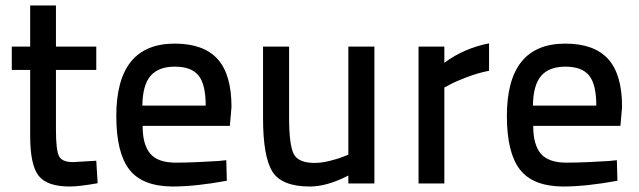

<svg xmlns="http://www.w3.org/2000/svg" viewBox="-20 -669 2330 700"><path d="M331 -414H184V-196Q184 -124 194.5 -101Q205 -78 246 -78L331 -83L336 -1Q269 11 234 11Q152 11 121 -28Q90 -67 90 -174V-414H23V-499H90V-649H184V-499H331Z M621 -76Q655 -76 701 -78Q747 -80 776 -82L805 -85L807 -10Q693 11 608 11Q498 10 451 -51.5Q404 -113 404 -246Q404 -510 617 -510Q722 -510 773 -454Q824 -398 824 -279L818 -210H500Q500 -141 528 -108.5Q556 -76 621 -76ZM499 -284H730Q730 -361 704 -393.5Q678 -426 617 -426Q558 -426 529 -392.5Q500 -359 499 -284Z M1250 -499H1345V0H1250V-29Q1172 11 1110 11Q1007 11 973 -43.5Q939 -98 939 -239V-499H1034V-240Q1034 -142 1050.5 -108.5Q1067 -75 1127 -75Q1152 -75 1182.5 -82.5Q1213 -90 1232 -98L1250 -105Z M1506 0V-499H1600V-440Q1671 -493 1763 -511V-411Q1722 -403 1681.5 -387.5Q1641 -372 1621 -361L1600 -350V0Z M2045 -76Q2079 -76 2125 -78Q2171 -80 2200 -82L2229 -85L2231 -10Q2117 11 2032 11Q1922 10 1875 -51.5Q1828 -113 1828 -246Q1828 -510 2041 -510Q2146 -510 2197 -454Q2248 -398 2248 -279L2242 -210H1924Q1924 -141 1952 -108.5Q1980 -76 2045 -76ZM1923 -284H2154Q2154 -361 2128 -393.5Q2102 -426 2041 -426Q1982 -426 1953 -392.5Q1924 -359 1923 -284Z"/></svg>

Font: TypoPRO Titillium Text
Style: 600 wt
Weight: 600
Designer: Accademia di Belle Arti di Urbino and others
Foundry: Accademia di Belle Arti di Urbino and others.
Version: Version 25.000